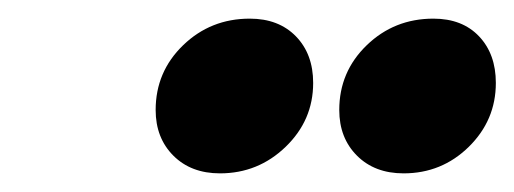

<svg xmlns="http://www.w3.org/2000/svg" viewBox="-20 -794 552 206"><path d="M316 -705Q316 -665 286.5 -636.5Q257 -608 216 -608Q185 -608 166 -627Q147 -646 147 -676Q147 -717 176.5 -745.5Q206 -774 248 -774Q279 -774 297.5 -755Q316 -736 316 -705ZM512 -705Q512 -665 483 -636.5Q454 -608 413 -608Q382 -608 363 -627Q344 -646 344 -676Q344 -717 373.5 -745.5Q403 -774 445 -774Q476 -774 494 -755Q512 -736 512 -705Z"/></svg>

Font: Gontserrat ExtraBold
Style: Italic
Weight: 800
Italic angle: -11.3°
Designer: Julieta Ulanovsky
Foundry: Julieta Ulanovsky
Version: Version 6.001